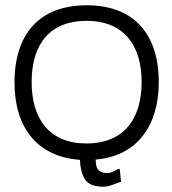

<svg xmlns="http://www.w3.org/2000/svg" viewBox="-20 -593 653 728"><path d="M372 115C400 115 428 97 439 97L434 47C429 47 423 50 414 55C405 60 396 63 387 63C348 63 343 40 343 12C500 -1 582 -117 582 -281C582 -468 484 -573 309 -573C133 -573 35 -468 35 -280C35 -109 122 2 283 13C286 73 304 100 331 109C344 113 358 115 372 115ZM308 -49C168 -49 100 -141 100 -282C100 -429 172 -514 308 -514C449 -514 517 -422 517 -282C517 -139 447 -49 308 -49Z"/></svg>

Font: OSH Darker Grotesque Medium
Style: Regular
Weight: 500
Designer: Gabriel Lam
Foundry: TypeRant
Version: Version 1.000;Glyphs 3.1.1 (3148)